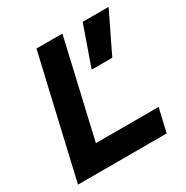

<svg xmlns="http://www.w3.org/2000/svg" viewBox="-162 -839 944 975"><g transform="rotate(-30 310.5 -352.0)"><path d="M334 -704 203 -137H571L539 0H19L182 -704ZM453 -704H605L492 -471H371Z"/></g></svg>

Font: CBA Beacon Sans Extra Bold
Style: Italic
Weight: 800
Italic angle: -13°
Designer: Wei Huang
Foundry: Wei Huang
Version: Version 1.002